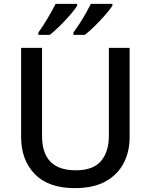

<svg xmlns="http://www.w3.org/2000/svg" viewBox="-20 -1054 778 991"><path d="M649 -345Q649 -271 618 -211.5Q587 -152 524.5 -117.5Q462 -83 366 -83Q230 -83 159.5 -155.5Q89 -228 89 -347V-807H197V-352Q197 -175 371 -175Q461 -175 501.5 -223Q542 -271 542 -353V-807H649ZM560 -1024Q549 -1007 524 -978Q499 -949 470 -920.5Q441 -892 418 -874H359V-886Q373 -905 390 -931Q407 -957 422.5 -984.5Q438 -1012 449 -1034H560ZM378 -1024Q368 -1007 343 -978Q318 -949 289 -920.5Q260 -892 237 -874H178V-886Q199 -915 224.5 -957.5Q250 -1000 267 -1034H378Z"/></svg>

Font: Noto Sans Telugu UI Medium
Style: Regular
Weight: 500
Designer: Jelle Bosma - Monotype Design Team
Foundry: Monotype Imaging Inc.
Version: Version 2.005; ttfautohint (v1.8.4.7-5d5b)